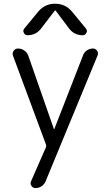

<svg xmlns="http://www.w3.org/2000/svg" viewBox="-20 -799 587 1017"><path d="M267.6 -115.2 419.9 -505.9Q425.8 -522.5 440.4 -532.2Q455.1 -542 472.7 -542Q486.3 -542 494.1 -530.3Q499 -523.4 499 -516.6Q499 -510.7 497.1 -505.9L221.7 161.1Q214.8 177.7 200.2 187.5Q185.5 197.3 168 197.3Q154.3 197.3 146.5 185.5Q138.7 173.8 144.5 161.1L223.6 -19.5Q226.6 -26.4 223.6 -33.2L48.8 -503.9Q46.9 -508.8 46.9 -514.6Q46.9 -522.5 52.7 -530.3Q60.5 -542 76.2 -542Q93.8 -542 108.9 -531.2Q124 -520.5 129.9 -503.9L265.6 -115.2Q265.6 -114.3 266.6 -114.3Q267.6 -114.3 267.6 -115.2ZM435.5 -647.5Q440.4 -641.6 440.4 -633.8Q440.4 -629.9 437.5 -625Q431.6 -612.3 418 -612.3Q373 -612.3 345.7 -648.4L274.4 -743.2Q273.4 -744.1 272.5 -744.1Q271.5 -744.1 270.5 -743.2L198.2 -648.4Q170.9 -612.3 125 -612.3Q112.3 -612.3 106.4 -625Q103.5 -629.9 103.5 -634.8Q103.5 -641.6 108.4 -647.5L181.6 -736.3Q216.8 -779.3 272 -779.3Q327.1 -779.3 362.3 -736.3Z"/></svg>

Font: Gen Jyuu Gothic Normal
Style: Regular
Weight: 300
Designer: [Source Han Sans]
Ryoko NISHIZUKA  (kana & ideographs); Paul D. Hunt (Latin, Greek & Cyrillic); Wenlong ZHANG  (bopomofo
Version: Version 1.002.20150607